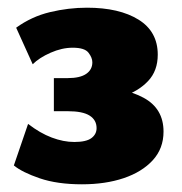

<svg xmlns="http://www.w3.org/2000/svg" viewBox="-20 -463 472 499"><path d="M193 16Q129 16 83.5 0.5Q38 -15 16 -33L53 -141Q84 -117 114.5 -105.5Q145 -94 173 -94Q204 -94 217.5 -104Q231 -114 231 -130Q231 -151 213 -162.5Q195 -174 156 -174H120V-260H156Q188 -260 204 -271Q220 -282 220 -301Q220 -313 210 -326Q200 -339 169 -339Q141 -339 111.5 -326Q82 -313 65 -296L22 -391Q62 -420 110 -431.5Q158 -443 206 -443Q290 -443 340 -412Q390 -381 390 -321Q390 -279 365 -252.5Q340 -226 301.5 -213.5Q263 -201 220 -201V-237Q301 -237 353 -209Q405 -181 405 -121Q405 -77 377 -46.5Q349 -16 301.5 0Q254 16 193 16Z"/></svg>

Font: Ysabeau Infant Black
Style: Regular
Weight: 900
Designer: Christian Thalmann (Catharsis Fonts)
Version: Version 2.001;gftools[0.9.30]; featfreeze: ss01,ss02,lnum